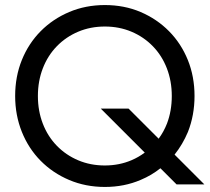

<svg xmlns="http://www.w3.org/2000/svg" viewBox="-20 -730 830 760"><path d="M40 -350Q40 -427 66.5 -492.5Q93 -558 141 -606.5Q189 -655 254 -682.5Q319 -710 395 -710Q472 -710 536.5 -682.5Q601 -655 649 -606.5Q697 -558 723.5 -492.5Q750 -427 750 -350Q750 -274 724 -208Q703 -158 671 -118L789 0H679L615 -64Q580 -36 537 -18Q472 10 395 10Q319 10 254 -17.5Q189 -45 141 -93.5Q93 -142 66.5 -208Q40 -274 40 -350ZM130 -350Q130 -291 149.5 -240.5Q169 -190 205 -153Q241 -116 289.5 -95.5Q338 -75 395 -75Q452 -75 501 -96Q529 -108 553 -126L379 -300H489L608 -181Q628 -208 641 -241Q660 -291 660 -350Q660 -409 640.5 -459.5Q621 -510 585 -547Q549 -584 500.5 -604.5Q452 -625 395 -625Q338 -625 289.5 -604.5Q241 -584 205 -547Q169 -510 149.5 -459.5Q130 -409 130 -350Z"/></svg>

Font: Venryn Sans
Style: Regular
Weight: 400
Designer: Owen Earl, indestructible type* (font) & Cristiano Sobral (main changes)
Version: Version 3.600; ttfautohint (v1.8.3)